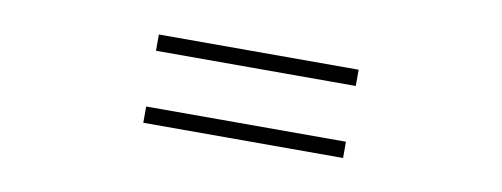

<svg xmlns="http://www.w3.org/2000/svg" viewBox="-32 -584 1064 407"><g transform="rotate(10 500.0 -380.0)"><path d="M285 -475V-440H715V-475ZM285 -320V-285H715V-320Z"/></g></svg>

Font: ChiuKong Gothic MN Normal
Style: Regular
Weight: 350
Designer: Ryoko NISHIZUKA 西塚涼子 (kana, bopomofo & ideographs); Paul D. Hunt (Latin, Greek & Cyrillic); Sandoll Communications 산돌커뮤니
Foundry: Adobe
Version: Version 1.300